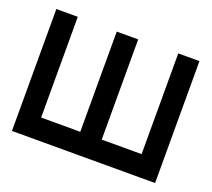

<svg xmlns="http://www.w3.org/2000/svg" viewBox="-88 -585 770 698"><g transform="rotate(20 296.5 -236.0)"><path d="M336.9 -82H491.2V-471.7H573.2V0H19.5V-471.7H102.5V-82H253.9V-469.7H336.9Z"/></g></svg>

Font: mr_KirucoupageG
Style: Regular
Weight: 400
Designer: Jan Henkel
Version: Version 1.00 May 25, 2020, initial release